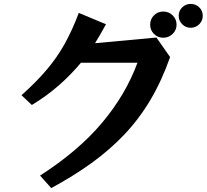

<svg xmlns="http://www.w3.org/2000/svg" viewBox="-20 -875 1057 982"><path d="M1017 -794Q1017 -769 999 -751Q981 -733 955 -733Q930 -733 912 -751Q894 -769 894 -794Q894 -820 912 -837.5Q930 -855 955 -855Q981 -855 999 -837.5Q1017 -820 1017 -794ZM883 -749Q883 -721 863 -701.5Q843 -682 815 -682Q787 -682 767.5 -701.5Q748 -721 748 -749Q748 -777 767.5 -796.5Q787 -816 815 -816Q843 -816 863 -796.5Q883 -777 883 -749ZM185 23Q381 -103 502 -247Q623 -391 683 -554H394Q342 -492 281 -438.5Q220 -385 143 -338L90 -388Q166 -456 219 -518.5Q272 -581 311 -651Q350 -721 383 -809L522 -751Q494 -699 466 -654L780 -683L850 -583Q807 -461 749 -363.5Q691 -266 616 -187Q541 -108 448 -41Q355 26 242 87Z"/></svg>

Font: RocknRoll One
Style: Regular
Weight: 400
Designer: Fontworks Inc.
Foundry: Fontworks Inc.
Version: Version 1.100